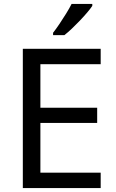

<svg xmlns="http://www.w3.org/2000/svg" viewBox="-20 -1030 596 984"><path d="M496 -66H97V-780H496V-701H187V-478H478V-400H187V-145H496ZM453 -1000Q444 -986 427 -966Q410 -946 389.5 -924.5Q369 -903 348.5 -883.5Q328 -864 310 -850H252V-862Q267 -881 284.5 -907Q302 -933 319 -960.5Q336 -988 347 -1010H453Z"/></svg>

Font: Noto Sans Malayalam UI
Style: Regular
Weight: 400
Designer: Jelle Bosma - Monotype Design Team
Foundry: Monotype Imaging Inc.
Version: Version 2.104